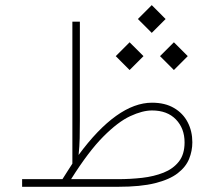

<svg xmlns="http://www.w3.org/2000/svg" viewBox="-20 -717 823 737"><path d="M424.3 -501.5 477.5 -448.2 530.8 -501.5 477.5 -554.7ZM594.2 -501.5 647.5 -448.2 700.7 -501.5 647.5 -554.7ZM509.3 -644 562.5 -590.8 615.7 -644 562.5 -697.3ZM252.9 -29.3Q319.8 -135.7 376.5 -192.6Q433.1 -249.5 480 -271.2Q526.9 -293 563.5 -293Q622.1 -293 655.3 -258.5Q688.5 -224.1 688.5 -170.4Q688.5 -124.5 666.5 -96.7Q644.5 -68.8 607.7 -54.2Q570.8 -39.6 525.6 -34.4Q480.5 -29.3 434.1 -29.3ZM219.7 -29.3H64.9V0H433.6Q520 0 575.4 -13.9Q630.9 -27.8 662.1 -52Q693.4 -76.2 705.8 -106.9Q718.3 -137.7 718.3 -170.9Q718.3 -213.4 700.4 -247.8Q682.6 -282.2 647.9 -302.5Q613.3 -322.8 563.5 -322.8Q496.6 -322.8 425.5 -272Q354.5 -221.2 281.7 -122.1Q285.2 -155.8 285.9 -186.5Q286.6 -217.3 286.6 -253.9V-633.8H257.8V-88.9Q248.5 -74.2 239 -59.6Q229.5 -44.9 219.7 -29.3Z"/></svg>

Font: Estedad-FD-VF Thin
Style: Regular
Weight: 100
Designer: Amin Abedi
Version: Version 5.0